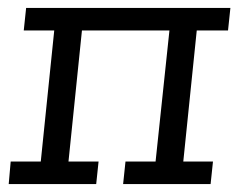

<svg xmlns="http://www.w3.org/2000/svg" viewBox="-20 -465 612 485"><path d="M7 -57H83L117 -388H40L46 -445H562L556 -388H477L443 -57H518L512 0H291L297 -57H373L408 -388H187L153 -57H229L223 0H2Z"/></svg>

Font: Zilla Slab
Style: Italic
Weight: 400
Italic angle: -6°
Designer: Typotheque.com
Foundry: Typotheque type foundry
Version: Version 1.1; 2017; ttfautohint (v1.6)